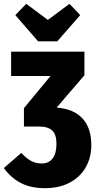

<svg xmlns="http://www.w3.org/2000/svg" viewBox="-21 -965 505 1003"><path d="M456 -207Q456 -143 427.5 -92Q399 -41 344 -11.5Q289 18 213 18Q140 18 88 -9Q36 -36 -1 -87L90 -166Q118 -137 142 -124Q166 -111 197 -111Q234 -111 254 -137.5Q274 -164 274 -214Q274 -262 252 -283Q230 -304 183 -304H104V-400L243 -568H37V-695H420V-572L275 -403Q364 -396 410 -346Q456 -296 456 -207ZM398 -886 278 -749H178L59 -886L116 -945L229 -861L342 -945Z"/></svg>

Font: Fira Sans Compressed ExtraBold
Style: Regular
Weight: 800
Width: 1
Designer: bBox Type GmbH & Carrois Corporate GbR & Edenspiekermann AG
Foundry: bBox Type GmbH & Carrois Corporate GbR & Edenspiekermann AG
Version: Version 4.301